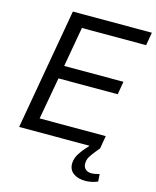

<svg xmlns="http://www.w3.org/2000/svg" viewBox="-131 -794 879 1080"><g transform="rotate(15 309.0 -254.0)"><path d="M176 -321H521L534 -397H189L230 -629H604L617 -705H157L33 0H504L517 -76H132ZM494 147Q471 147 458 135Q445 123 445 103Q445 81 454.5 64.5Q464 48 486 21L503 0H443Q412 33 393 62.5Q374 92 374 122Q374 158 400.5 177.5Q427 197 471 197Q505 197 542 182L539 139Q509 147 494 147Z"/></g></svg>

Font: Geom Light
Style: Italic
Weight: 300
Italic angle: -10°
Version: Version 1.102